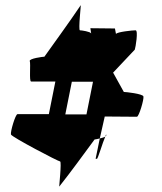

<svg xmlns="http://www.w3.org/2000/svg" viewBox="-20 -728 622 735"><path d="M22 -213C26 -203 203 -110 210 -110C217 -110 205 -6 207 -14C253 -72 297 -133 342 -194C344 -194 354 -196 362 -198L381 -282L504 -281C512 -281 532 -349 529 -359C526 -369 462 -376 454 -376L413 -450L496 -538C499 -546 510 -612 499 -612C488 -612 428 -606 424 -598L420 -619L326 -620L329 -600C326 -607 292 -612 286 -612C279 -612 291 -715 289 -708C244 -641 196 -576 150 -511C145 -511 90 -504 94 -494C98 -484 91 -416 99 -416H192L167 -291H47C39 -291 19 -223 22 -213ZM230 -290 255 -415H336L311 -290ZM346 -120H351C355 -120 373 -183 383 -205C378 -202 370 -200 362 -198ZM383 -205C385 -207 388 -210 387 -212C386 -214 385 -211 383 -205Z"/></svg>

Font: Ampere
Style: SuCnd
Weight: 400
Version: Version 1